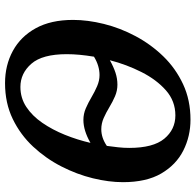

<svg xmlns="http://www.w3.org/2000/svg" viewBox="-27 -738 776 762"><g transform="rotate(90 361.0 -357.0)"><path d="M310 11Q239 11 182 -20Q125 -51 92 -111Q59 -171 59 -259Q59 -317 75 -381.5Q91 -446 123.5 -507Q156 -568 203.5 -617Q251 -666 314 -695.5Q377 -725 455 -725Q521 -725 577.5 -696.5Q634 -668 668.5 -609Q703 -550 703 -457Q703 -401 687.5 -337.5Q672 -274 640.5 -212.5Q609 -151 562 -100.5Q515 -50 452 -19.5Q389 11 310 11ZM493 -371Q527 -371 559 -393Q562 -416 564.5 -437.5Q567 -459 567 -482Q567 -577 530.5 -621Q494 -665 438 -665Q381 -665 338.5 -627.5Q296 -590 266 -530.5Q236 -471 219 -405Q246 -420 269 -427.5Q292 -435 316 -435Q340 -435 362 -425.5Q384 -416 405.5 -403Q427 -390 448.5 -380.5Q470 -371 493 -371ZM325 -50Q369 -50 404.5 -73.5Q440 -97 467.5 -137Q495 -177 515 -226.5Q535 -276 547 -328Q498 -300 456 -300Q432 -300 410 -309.5Q388 -319 366 -332Q344 -345 322 -354.5Q300 -364 278 -364Q241 -364 205 -342Q200 -312 197.5 -285.5Q195 -259 195 -234Q195 -137 233 -93.5Q271 -50 325 -50Z"/></g></svg>

Font: Noto Serif SemiCondensed SemiBold
Style: Italic
Weight: 600
Width: 4
Italic angle: -12°
Designer: Monotype Design Team
Foundry: Monotype Imaging Inc.
Version: Version 2.014; ttfautohint (v1.8.4.7-5d5b)